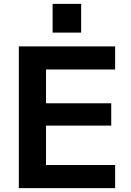

<svg xmlns="http://www.w3.org/2000/svg" viewBox="-20 -969 676 989"><path d="M77 0V-730H573V-611H217V-437H553V-322H217V-119H573V0ZM251 -801V-949H398V-801Z"/></svg>

Font: M PLUS 1
Style: Bold
Weight: 700
Designer: Coji Morishita
Foundry: UNDERFOREST DESIGN
Version: Version 1.001